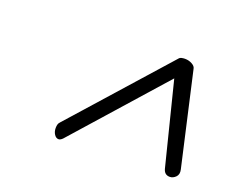

<svg xmlns="http://www.w3.org/2000/svg" viewBox="-65 -688 596 504"><g transform="rotate(20 233.0 -436.0)"><path d="M136 -280Q129 -280 124 -287.5Q119 -295 119 -305Q119 -310 120 -314.5Q121 -319 125 -323L359 -586Q362 -590 367 -591Q372 -592 376 -592Q387 -592 396 -587Q405 -582 406 -575L465 -315Q468 -302 460.5 -294.5Q453 -287 444 -287Q429 -287 425 -303L367 -534L147 -286Q141 -280 136 -280Z"/></g></svg>

Font: Meow Script
Style: Regular
Weight: 400
Designer: Robert E. Leuschke
Foundry: Robert E. Leuschke
Version: Version 1.010; ttfautohint (v1.8.3)